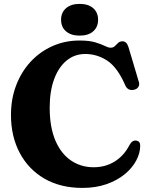

<svg xmlns="http://www.w3.org/2000/svg" viewBox="-20 -922 754 962"><path d="M682.5 -192Q682.5 -155 662.5 -117.5Q642.5 -80 604.8 -49Q567 -18 513.5 0.8Q460 19.5 393 19.5Q282.5 19.5 202.2 -27.2Q122 -74 78.5 -156.5Q35 -239 35 -346Q35 -426.5 61 -494.5Q87 -562.5 133.5 -612.8Q180 -663 242.8 -691Q305.5 -719 378.5 -719Q427 -719 457 -710Q487 -701 504.8 -692Q522.5 -683 534 -683Q547.5 -683 555.5 -691Q563.5 -699 571.8 -707Q580 -715 594 -715Q615 -715 624 -685L676 -510.5Q680 -497 673 -486.2Q666 -475.5 652.5 -472.5Q620.5 -465 607.5 -495Q568.5 -584.5 517.5 -618Q466.5 -651.5 407.5 -651.5Q353.5 -651.5 313.5 -618.5Q273.5 -585.5 251.2 -525.2Q229 -465 229 -382.5Q229 -284.5 257.5 -218Q286 -151.5 335.8 -117.8Q385.5 -84 449.5 -84Q508.5 -84 555 -113Q601.5 -142 629.5 -196.5Q643 -221 664 -217.5Q682.5 -214 682.5 -192ZM379 -743.5Q336 -743.5 311 -764.8Q286 -786 286 -823Q286 -859.5 311 -881Q336 -902.5 379 -902.5Q422.5 -902.5 447 -881Q471.5 -859.5 471.5 -823Q471.5 -786.5 447 -765Q422.5 -743.5 379 -743.5Z"/></svg>

Font: Fraunces 9pt S000
Style: Bold
Weight: 700
Version: Version 1.000; ttfautohint (v1.8.3)